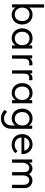

<svg xmlns="http://www.w3.org/2000/svg" viewBox="1588 -2328 984 4200"><g transform="rotate(90 2080.0 -228.0)"><path d="M143 0V-111L147 -126V-309V-316V-700H75V-316V-309V0ZM303 8Q345 8 384 -7.5Q423 -23 452 -52.5Q481 -82 498.5 -124.5Q516 -167 516 -220Q516 -273 499.5 -315Q483 -357 454 -386.5Q425 -416 386 -432Q347 -448 303 -448Q267 -448 238 -439Q209 -430 188 -415Q167 -400 154 -381.5Q141 -363 138 -345V-227H147Q147 -257 156.5 -285Q166 -313 184.5 -334Q203 -355 230.5 -368Q258 -381 294 -381Q326 -381 352.5 -370.5Q379 -360 399 -339.5Q419 -319 430 -289Q441 -259 441 -221Q441 -185 430.5 -155Q420 -125 401 -103.5Q382 -82 355 -70.5Q328 -59 296 -59Q260 -59 232 -72.5Q204 -86 185.5 -108.5Q167 -131 157 -159.5Q147 -188 147 -217H133V-111Q138 -86 153 -64.5Q168 -43 190 -27Q212 -11 241 -1.5Q270 8 303 8Z M973 0H1041V-309V-316V-440H973V-316L969 -309V-126L973 -111ZM813 8Q846 8 875 -1.5Q904 -11 926 -27Q948 -43 963 -64.5Q978 -86 983 -111V-217H969Q969 -188 959 -159.5Q949 -131 930.5 -108.5Q912 -86 884 -72.5Q856 -59 820 -59Q788 -59 761 -70.5Q734 -82 715 -103.5Q696 -125 685.5 -155Q675 -185 675 -221Q675 -259 686 -289Q697 -319 717 -339.5Q737 -360 764 -370.5Q791 -381 822 -381Q858 -381 885.5 -368Q913 -355 931.5 -334Q950 -313 959.5 -285Q969 -257 969 -227H978V-345Q975 -363 962 -381.5Q949 -400 928 -415Q907 -430 878 -439Q849 -448 813 -448Q769 -448 730 -432Q691 -416 662 -386.5Q633 -357 616.5 -315Q600 -273 600 -220Q600 -167 617.5 -124.5Q635 -82 664 -52.5Q693 -23 732 -7.5Q771 8 813 8Z M1369 -446Q1335 -446 1312.5 -434.5Q1290 -423 1276 -406.5Q1262 -390 1254.5 -371.5Q1247 -353 1244 -339L1259 -309V-440H1191V0H1263V-234Q1263 -265 1266 -291Q1269 -317 1279.5 -336Q1290 -355 1309 -365.5Q1328 -376 1359 -376Q1371 -376 1383.5 -374.5Q1396 -373 1408 -371V-443Q1400 -445 1388.5 -445.5Q1377 -446 1369 -446Z M1696 -446Q1662 -446 1639.5 -434.5Q1617 -423 1603 -406.5Q1589 -390 1581.5 -371.5Q1574 -353 1571 -339L1586 -309V-440H1518V0H1590V-234Q1590 -265 1593 -291Q1596 -317 1606.5 -336Q1617 -355 1636 -365.5Q1655 -376 1686 -376Q1698 -376 1710.5 -374.5Q1723 -373 1735 -371V-443Q1727 -445 1715.5 -445.5Q1704 -446 1696 -446Z M2171 0H2239V-309V-316V-440H2171V-316L2167 -309V-126L2171 -111ZM2011 8Q2044 8 2073 -1.5Q2102 -11 2124 -27Q2146 -43 2161 -64.5Q2176 -86 2181 -111V-217H2167Q2167 -188 2157 -159.5Q2147 -131 2128.5 -108.5Q2110 -86 2082 -72.5Q2054 -59 2018 -59Q1986 -59 1959 -70.5Q1932 -82 1913 -103.5Q1894 -125 1883.5 -155Q1873 -185 1873 -221Q1873 -259 1884 -289Q1895 -319 1915 -339.5Q1935 -360 1962 -370.5Q1989 -381 2020 -381Q2056 -381 2083.5 -368Q2111 -355 2129.5 -334Q2148 -313 2157.5 -285Q2167 -257 2167 -227H2176V-345Q2173 -363 2160 -381.5Q2147 -400 2126 -415Q2105 -430 2076 -439Q2047 -448 2011 -448Q1967 -448 1928 -432Q1889 -416 1860 -386.5Q1831 -357 1814.5 -315Q1798 -273 1798 -220Q1798 -167 1815.5 -124.5Q1833 -82 1862 -52.5Q1891 -23 1930 -7.5Q1969 8 2011 8Z M2567 244Q2613 244 2654.5 230Q2696 216 2727.5 188Q2759 160 2778 117Q2797 74 2797 17V-440H2729V-316L2725 -309V-2Q2725 42 2714.5 75Q2704 108 2684 130.5Q2664 153 2635.5 164.5Q2607 176 2571 176Q2546 176 2525.5 170.5Q2505 165 2487.5 156Q2470 147 2455.5 134.5Q2441 122 2429 107L2383 160Q2400 181 2420.5 196.5Q2441 212 2464 222.5Q2487 233 2513 238.5Q2539 244 2567 244ZM2569 8Q2602 8 2631 -1.5Q2660 -11 2682 -27Q2704 -43 2719 -64.5Q2734 -86 2739 -111V-217H2725Q2725 -188 2715 -159.5Q2705 -131 2686.5 -108.5Q2668 -86 2640 -72.5Q2612 -59 2576 -59Q2544 -59 2517 -70.5Q2490 -82 2471 -103.5Q2452 -125 2441.5 -155Q2431 -185 2431 -221Q2431 -259 2442 -289Q2453 -319 2473 -339.5Q2493 -360 2520 -370.5Q2547 -381 2578 -381Q2614 -381 2641.5 -368Q2669 -355 2687.5 -334Q2706 -313 2715.5 -285Q2725 -257 2725 -227H2734V-345Q2731 -363 2718 -381.5Q2705 -400 2684 -415Q2663 -430 2634 -439Q2605 -448 2569 -448Q2525 -448 2486 -432Q2447 -416 2418 -386.5Q2389 -357 2372.5 -315Q2356 -273 2356 -220Q2356 -167 2373.5 -124.5Q2391 -82 2420 -52.5Q2449 -23 2488 -7.5Q2527 8 2569 8Z M3142 8Q3197 8 3247.5 -12.5Q3298 -33 3330 -76L3283 -119Q3261 -90 3224.5 -73.5Q3188 -57 3146 -57Q3112 -57 3082.5 -68.5Q3053 -80 3031.5 -101.5Q3010 -123 2998 -153.5Q2986 -184 2986 -222Q2986 -259 2997 -288.5Q3008 -318 3027.5 -339Q3047 -360 3074 -371.5Q3101 -383 3132 -383Q3164 -383 3190.5 -371.5Q3217 -360 3237 -340.5Q3257 -321 3268 -294.5Q3279 -268 3279 -237V-215L3320 -267H2962V-206H3351V-231Q3351 -272 3337 -310.5Q3323 -349 3296 -380Q3269 -411 3229.5 -429.5Q3190 -448 3139 -448Q3095 -448 3054.5 -433Q3014 -418 2982.5 -389Q2951 -360 2932.5 -317.5Q2914 -275 2914 -220Q2914 -167 2931.5 -125Q2949 -83 2979.5 -53.5Q3010 -24 3051.5 -8Q3093 8 3142 8Z M3468 0H3540V-309L3536 -316V-440H3468V-316V-309V-126V-111ZM3745 -263V0H3817V-279L3807 -312Q3804 -343 3791 -368Q3778 -393 3758.5 -410Q3739 -427 3715 -436.5Q3691 -446 3665 -446Q3637 -446 3612 -435.5Q3587 -425 3567.5 -408Q3548 -391 3535.5 -369Q3523 -347 3520 -324V-226H3540Q3540 -257 3548 -284Q3556 -311 3571 -331.5Q3586 -352 3607.5 -364Q3629 -376 3656 -376Q3694 -376 3719.5 -349Q3745 -322 3745 -263ZM4022 -253V0H4094V-267V-279Q4094 -318 4080 -349Q4066 -380 4042.5 -401.5Q4019 -423 3989.5 -434.5Q3960 -446 3928 -446Q3897 -446 3871 -435.5Q3845 -425 3824.5 -408Q3804 -391 3791 -369.5Q3778 -348 3773 -325V-233H3817Q3817 -264 3824 -290Q3831 -316 3844 -335Q3857 -354 3877 -365Q3897 -376 3922 -376Q3941 -376 3959 -369.5Q3977 -363 3991 -348Q4005 -333 4013.5 -309.5Q4022 -286 4022 -253Z"/></g></svg>

Font: Tilda Sans VF
Style: Regular
Weight: 400
Designer: ParaType Ltd
Foundry: ParaType Ltd
Version: Version 1.010